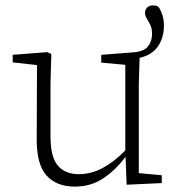

<svg xmlns="http://www.w3.org/2000/svg" viewBox="-20 -678 660 711"><path d="M449 6 445 -96H444Q407 -47 361.5 -17Q316 13 257 13Q189 13 152 -28.5Q115 -70 116 -165L117 -437L27 -447V-475L155 -485L170 -478L167 -367V-173Q167 -97 194 -65Q221 -33 272 -33Q318 -33 360.5 -56Q403 -79 444 -121V-438L355 -446V-475L472 -484Q513 -487 528 -506Q543 -525 543 -552Q543 -573 536.5 -586Q530 -599 523.5 -609.5Q517 -620 517 -631Q517 -642 525 -650Q533 -658 546 -658Q552 -658 557.5 -657Q563 -656 568 -651Q576 -639 581.5 -622Q587 -605 587 -582Q587 -539 565 -506.5Q543 -474 497 -464L494 -367V-37L579 -29V0Z"/></svg>

Font: Source Serif 4 SmText Light
Style: Regular
Weight: 300
Designer: Frank Grießhammer
Foundry: Adobe
Version: Version 4.005;hotconv 1.1.0;makeotfexe 2.6.0